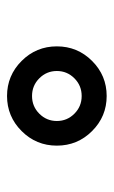

<svg xmlns="http://www.w3.org/2000/svg" viewBox="90 -870 320 540"><g transform="rotate(-90 250.0 -600.0)"><path d="M299.8 -649.4Q279.3 -669.9 250 -669.9Q220.7 -669.9 200.2 -649.4Q179.7 -628.9 179.7 -600.1Q179.7 -571.3 200.2 -550.8Q220.7 -530.3 250 -530.3Q279.3 -530.3 299.8 -550.8Q320.3 -571.3 320.3 -600.1Q320.3 -628.9 299.8 -649.4ZM348.6 -501Q307.6 -460 250 -460Q192.4 -460 151.4 -501Q110.4 -542 110.4 -600.1Q110.4 -658.2 151.4 -699.2Q192.4 -740.2 250 -740.2Q307.6 -740.2 348.6 -699.2Q389.6 -658.2 389.6 -600.1Q389.6 -542 348.6 -501Z"/></g></svg>

Font: Rounded Mgen+ 1mn regular
Style: Regular
Weight: 400
Designer: [Source Han Sans]
Ryoko NISHIZUKA  (kana & ideographs); Paul D. Hunt (Latin, Greek & Cyrillic); Wenlong ZHANG  (bopomofo
Version: Version 1.059.20150602